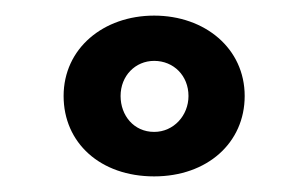

<svg xmlns="http://www.w3.org/2000/svg" viewBox="-20 -895 395 246"><path d="M61.5 -772C61.5 -712 108.5 -669 177.5 -669C245.5 -669 293.5 -712 293.5 -772C293.5 -833 242.5 -875 177.5 -875C112.5 -875 61.5 -833 61.5 -772ZM134.5 -772C134.5 -798 153.5 -817 177.5 -817C202.5 -817 221.5 -798 221.5 -772C221.5 -747 202.5 -726 177.5 -726C151.5 -726 134.5 -747 134.5 -772Z"/></svg>

Font: Hussar
Style: BdSuprExt
Weight: 700
Foundry: Cannot Into Space Fonts
Version: Version 2.00